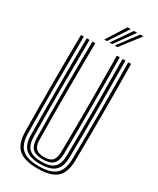

<svg xmlns="http://www.w3.org/2000/svg" viewBox="-244 -1048 929 1128"><g transform="rotate(30 221.0 -484.0)"><path d="M221.5 7.5Q131.2 7.5 91.8 -27.8Q52.2 -63 51.2 -144.8Q49 -303.5 49.1 -468.1Q49.2 -632.8 51.2 -800H70.5Q68.8 -643 68.5 -476.6Q68.2 -310.2 70.5 -145Q71.5 -71 106.9 -39.5Q142.2 -8 221.5 -8Q300.2 -8 335.6 -39.5Q371 -71 372 -145Q374 -307 373.9 -471.5Q373.8 -636 372 -800H391.2Q393.2 -636 393.4 -472.6Q393.5 -309.2 391.2 -144.8Q390.2 -63 350.8 -27.8Q311.2 7.5 221.5 7.5ZM221.5 -23.2Q152 -23.2 121.4 -51.6Q90.8 -80 90 -145.2Q87.8 -309.5 87.9 -472.6Q88 -635.8 90 -800H109.2Q107.5 -641 107.2 -475.8Q107 -310.5 109.2 -145.5Q110 -88 136.2 -63.5Q162.5 -39 221.5 -39Q280.2 -39 306.2 -63.5Q332.2 -88 333.2 -145.5Q335.2 -307.5 335.1 -471.8Q335 -636 333.2 -800H352.5Q354.5 -635.2 354.6 -472.4Q354.8 -309.5 352.5 -145.2Q351.8 -80 321.2 -51.6Q290.8 -23.2 221.5 -23.2ZM221.5 -54.5Q172.8 -54.5 151 -75.6Q129.2 -96.8 128.8 -145.8Q126.5 -310 126.6 -472.9Q126.8 -635.8 128.8 -800H148Q146.2 -643 146 -476.4Q145.8 -309.8 148 -146Q148.5 -105.8 165.2 -87.9Q182 -70 221.5 -70Q260.5 -70 277.1 -87.9Q293.8 -105.8 294.2 -146Q296.5 -309 296.4 -472.4Q296.2 -635.8 294.2 -800H313.8Q315.8 -634.8 315.9 -472.2Q316 -309.8 313.8 -145.8Q313 -96.5 291.4 -75.5Q269.8 -54.5 221.5 -54.5ZM182.8 -845 265.8 -976H287.5L201 -845ZM253.8 -845 351.2 -976H373.2L272 -845ZM218.5 -845 308.5 -976H330.5L236.5 -845Z"/></g></svg>

Font: Big Shoulders Inline Text SemiBold
Style: Regular
Weight: 600
Designer: Patric King
Foundry: XO Type Co
Version: Version 1.000